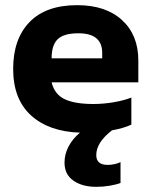

<svg xmlns="http://www.w3.org/2000/svg" viewBox="-20 -504 587 744"><path d="M516 -185H180Q191 -139 230 -120Q269 -101 342 -101Q381 -101 421.5 -108Q462 -115 489 -126V-21Q459 -7 414 1Q353 48 353 97Q353 135 397 135Q410 135 424 132Q438 129 447 124V205Q432 211 406 215.5Q380 220 353 220Q299 220 264.5 196Q230 172 230 126Q230 93 246 63Q262 33 290 10Q169 6 100 -57Q31 -120 31 -237Q31 -353 94.5 -418.5Q158 -484 279 -484Q390 -484 453 -426Q516 -368 516 -270ZM376 -299Q376 -375 284 -375Q227 -375 203.5 -352Q180 -329 180 -278H376Z"/></svg>

Font: Kanit SemiBold
Style: Regular
Weight: 600
Designer: Katatrad Team
Foundry: CadsonDemak
Version: Version 1.030